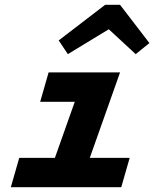

<svg xmlns="http://www.w3.org/2000/svg" viewBox="-20 -778 654 798"><path d="M334 -477H479L310 0H165ZM182 -477H411L376 -355H147ZM60 -122H519L484 0H25ZM224 -610 417 -758H456L443 -663L262 -553ZM601 -599 544 -553 425 -663 440 -758H479Z"/></svg>

Font: Intel One Mono Light
Style: Italic
Weight: 300
Italic angle: -16°
Monospace: yes
Designer: Fred Shallcrass
Foundry: Frere-Jones Type LLC
Version: Version 1.004